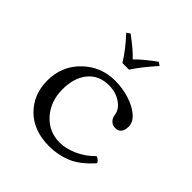

<svg xmlns="http://www.w3.org/2000/svg" viewBox="-195 -874 1030 1030"><g transform="rotate(45 320.0 -358.5)"><path d="M295 -584Q257 -646 194 -714L214 -727Q285 -675 320 -637Q358 -676 428 -727L447 -714Q380 -639 345 -584ZM579 -108Q518 -39 458 -14.5Q398 10 334 10Q214 10 145 -59Q76 -128 76 -233Q76 -343 152 -416.5Q228 -490 335 -490Q390 -490 441.5 -474Q493 -458 525 -431Q560 -402 560 -367Q560 -310 513 -310Q494 -310 480 -323Q466 -336 463 -358Q458 -396 419.5 -422.5Q381 -449 329 -449Q253 -449 210 -397Q167 -345 167 -257Q167 -166 221.5 -105Q276 -44 359 -44Q402 -44 454 -66Q506 -88 550 -133Q558 -132 567 -124Q576 -116 579 -108Z"/></g></svg>

Font: Libertinus Mono
Style: Regular
Weight: 400
Designer: Philipp H. Poll
Foundry: Khaled Hosny
Version: Version 6.7